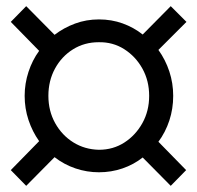

<svg xmlns="http://www.w3.org/2000/svg" viewBox="-20 -557 640 623"><path d="M65 46 15 -5 107 -99Q85 -130 72.5 -167.5Q60 -205 60 -246Q60 -286 72.5 -324Q85 -362 107 -392L15 -486L65 -537L157 -444Q187 -467 223.5 -480.5Q260 -494 301 -494Q342 -494 378 -481Q414 -468 443 -445L534 -537L585 -486L494 -395Q517 -363 529.5 -325Q542 -287 542 -246Q542 -204 529.5 -166Q517 -128 494 -97L584 -5L534 46L443 -46Q414 -23 377.5 -10.5Q341 2 301 2Q262 2 225 -10.5Q188 -23 157 -47ZM301 -71Q347 -71 383.5 -94.5Q420 -118 442 -157.5Q464 -197 464 -246Q464 -295 442 -334.5Q420 -374 383 -397.5Q346 -421 300 -420Q254 -420 217 -397Q180 -374 158.5 -334.5Q137 -295 137 -246Q137 -197 159 -157.5Q181 -118 218 -95Q255 -72 301 -71Z"/></svg>

Font: Nunito Sans 6pt
Style: Regular
Weight: 400
Version: Version 3.101;gftools[0.9.27]